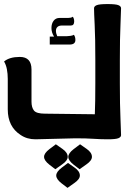

<svg xmlns="http://www.w3.org/2000/svg" viewBox="-38 -682 662 940"><path d="M426.3 -122.6Q428.7 -181.2 428.7 -275.4V-386.7Q428.7 -498 425.5 -559.6Q422.4 -621.1 422.4 -641.6Q422.4 -651.4 435.5 -656.7Q448.7 -662.1 488.8 -662.1Q528.8 -662.1 541.7 -656.7Q554.7 -651.4 554.7 -641.6Q554.7 -621.1 551.8 -559.6Q548.8 -498 548.8 -386.7V-275.4Q548.8 -164.1 551.8 -102.5Q554.7 -41 554.7 -20.5Q554.7 -10.7 541.7 -5.4Q528.8 0 488.8 0Q456.5 0 420.7 -2.4Q384.8 -4.9 331.5 -4.9L135.3 0Q93.8 0 62.5 -21.5Q0 -62 0 -146.5V-295.9Q0 -320.8 -4.2 -342.8Q-8.3 -364.7 -18.1 -380.9Q8.3 -403.3 59.1 -403.3Q116.2 -403.3 116.2 -341.8V-184.6Q116.2 -155.8 128.4 -140.6Q140.6 -125.5 182.6 -125.5ZM213.9 -544.9Q213.9 -566.4 224.4 -580.3Q234.9 -594.2 253.9 -594.2H296.4Q302.7 -594.2 308.3 -595.5Q314 -596.7 318.4 -600.1Q325.2 -591.3 325.2 -577.1Q325.2 -557.1 309.1 -557.1H266.1Q250.5 -557.1 243.2 -550Q235.8 -543 235.8 -531.2Q235.8 -519 242.2 -504.9H290.5Q297.9 -504.9 308.3 -506.6Q318.8 -508.3 323.7 -511.7Q331.1 -502 331.1 -486.3Q331.1 -463.9 302.7 -463.9H205.6V-502.9H226.6Q213.9 -522.9 213.9 -544.9ZM235.4 24.4 267.6 46.9Q293.5 64.9 293.5 85.9Q293.5 104 266.6 122.6L232.9 146.5L204.1 124.5Q177.7 104 177.7 85.9Q177.7 68.4 203.6 48.3ZM354 24.4 386.2 46.9Q412.1 64.9 412.1 85.9Q412.1 104 385.3 122.6L351.6 146.5L322.8 124.5Q296.4 104 296.4 85.9Q296.4 68.4 322.3 48.3ZM294.9 115.7 326.7 138.2Q353 156.2 353 177.2Q353 195.3 326.2 213.9L292.5 237.8L263.7 215.8Q237.3 195.3 237.3 177.2Q237.3 159.7 263.2 139.6Z"/></svg>

Font: ALMAS
Style: Bold
Weight: 700
Designer: ALMAS Font/ by Husham Jawad Kadhim, derived from the Bainsely font by/ Paul James MIller
Foundry: High-Logic / Made with FontCreator
Version: Version 1.411;September 19, 2021;FontCreator 14.0.0.2814 32-